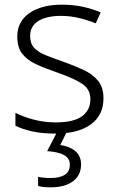

<svg xmlns="http://www.w3.org/2000/svg" viewBox="-20 -562 509 822"><path d="M423 -141Q423 -69 369 -29.5Q315 10 217 10Q161 10 118 0.5Q75 -9 46 -24V-79Q81 -61 126 -49.5Q171 -38 218 -38Q296 -38 331.5 -64.5Q367 -91 367 -137Q367 -181 330 -204.5Q293 -228 221 -253Q171 -270 133.5 -287.5Q96 -305 75 -332Q54 -359 54 -406Q54 -470 106 -506Q158 -542 245 -542Q293 -542 334.5 -533Q376 -524 411 -509L390 -462Q359 -475 320 -484.5Q281 -494 242 -494Q179 -494 144 -472Q109 -450 109 -408Q109 -376 126 -357.5Q143 -339 175 -326Q207 -313 253 -297Q301 -280 339 -262Q377 -244 400 -216Q423 -188 423 -141ZM327 142Q327 188 292.5 214Q258 240 197 240Q163 240 143 234V195Q163 200 198 200Q235 200 257 186.5Q279 173 279 143Q279 115 253.5 101.5Q228 88 182 85L226 0H267L238 59Q277 64 302 84.5Q327 105 327 142Z"/></svg>

Font: Noto Sans Sinhala Light
Style: Regular
Weight: 300
Designer: Jelle Bosma - Monotype Design Team
Foundry: Monotype Imaging Inc.
Version: Version 2.006; ttfautohint (v1.8.4.7-5d5b)